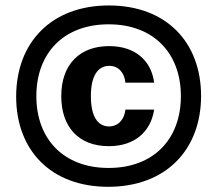

<svg xmlns="http://www.w3.org/2000/svg" viewBox="-20 -682 807 713"><path d="M381.7 11.7C597.5 11.7 726.7 -127.5 726.7 -325.8C726.7 -524.2 598.3 -661.7 384.2 -661.7C170 -661.7 40 -523.3 40 -323.3C40 -125 168.3 11.7 381.7 11.7ZM383.3 -58.3C215 -58.3 115 -166.7 115 -325C115 -483.3 215 -591.7 383.3 -591.7C551.7 -591.7 651.7 -483.3 651.7 -325C651.7 -166.7 551.7 -58.3 383.3 -58.3ZM384.2 -139.2C480.8 -139.2 540 -193.3 552.5 -275H445.8C441.7 -237.5 418.3 -212.5 385 -212.5C341.7 -212.5 317.5 -251.7 317.5 -325C317.5 -397.5 341.7 -437.5 385.8 -437.5C418.3 -437.5 441.7 -414.2 445.8 -375H552.5C541.7 -457.5 481.7 -510.8 385 -510.8C278.3 -510.8 207.5 -445 207.5 -325C207.5 -210.8 271.7 -139.2 384.2 -139.2Z"/></svg>

Font: Familjen Grotesk
Style: Bold
Weight: 700
Designer: Anders Wikstroem, Jonas Baeckman, Matilda Gysing, Kristian Moeller
Foundry: Familjen STHLM AB
Version: Version 2.000